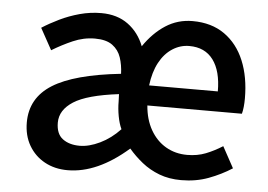

<svg xmlns="http://www.w3.org/2000/svg" viewBox="-45 -623 973 696"><g transform="rotate(5 441.5 -275.0)"><path d="M224 14Q177 14 140.5 -6Q104 -26 83 -62Q62 -98 62 -146Q62 -235 140 -284Q218 -333 387 -351Q386 -383 377 -410Q368 -437 345.5 -453.5Q323 -470 282 -470Q241 -470 202 -453Q163 -436 127 -414L84 -492Q112 -510 146 -526.5Q180 -543 218.5 -553.5Q257 -564 297 -564Q355 -564 394.5 -535Q434 -506 453 -457Q487 -507 531 -535.5Q575 -564 629 -564Q698 -564 745.5 -530.5Q793 -497 817.5 -438Q842 -379 842 -301Q842 -285 840.5 -270.5Q839 -256 836 -245H492Q496 -194 517.5 -156.5Q539 -119 573.5 -99Q608 -79 651 -79Q688 -79 718.5 -91Q749 -103 779 -122L821 -45Q782 -20 736.5 -3Q691 14 637 14Q593 14 557.5 0.5Q522 -13 494 -35.5Q466 -58 444 -84Q388 -35 333 -10.5Q278 14 224 14ZM260 -78Q294 -78 333.5 -97Q373 -116 406 -151Q397 -170 392 -197Q387 -224 387 -250L386 -277Q271 -263 222.5 -232Q174 -201 174 -155Q174 -114 198 -96Q222 -78 260 -78ZM492 -318H742Q742 -392 712 -432.5Q682 -473 625 -473Q592 -473 563.5 -454.5Q535 -436 516.5 -401.5Q498 -367 492 -318Z"/></g></svg>

Font: Noto Sans JP Thin Medium
Style: Regular
Weight: 500
Version: Version 2.004-H2;hotconv 1.0.118;makeotfexe 2.5.65603